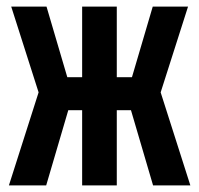

<svg xmlns="http://www.w3.org/2000/svg" viewBox="-20 -562 603 582"><path d="M7 0 97 -282 14 -542H121L184 -328H229V-542H334V-328H380L443 -542H550L467 -282L557 0H444L377 -228H334V0H229V-228H187L120 0Z"/></svg>

Font: Noto Sans Mono SemiCondensed SemiBold
Style: Regular
Weight: 600
Width: 4
Designer: Monotype Design Team
Foundry: Monotype Imaging Inc.
Version: Version 2.014; ttfautohint (v1.8.4.7-5d5b)